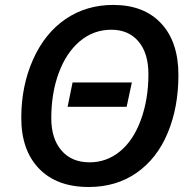

<svg xmlns="http://www.w3.org/2000/svg" viewBox="-20 -745 771 775"><path d="M512.2 -412.1 491.2 -314H252.9L272.9 -412.1ZM700.2 -441.9Q700.2 -312.5 657.2 -209Q614.3 -105.5 532 -47.9Q449.7 9.8 337.9 9.8Q209 9.8 137.5 -64.5Q65.9 -138.7 65.9 -269Q65.9 -398.4 113.5 -504.9Q161.1 -611.3 244.9 -668.2Q328.6 -725.1 437 -725.1Q561 -725.1 630.6 -650.4Q700.2 -575.7 700.2 -441.9ZM429.2 -625Q357.9 -625 302.7 -578.9Q247.6 -532.7 217.3 -450.9Q187 -369.1 187 -268.1Q187 -185.5 228 -137.7Q269 -89.8 341.8 -89.8Q410.2 -89.8 464.1 -133.8Q518.1 -177.7 548.6 -261Q579.1 -344.2 579.1 -445.8Q579.1 -530.3 539.1 -577.6Q499 -625 429.2 -625Z"/></svg>

Font: Open Sans Semibold
Style: Italic
Weight: 600
Italic angle: -12°
Foundry: Ascender Corporation
Version: Version 1.10